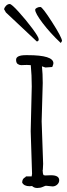

<svg xmlns="http://www.w3.org/2000/svg" viewBox="-68 -937 332 957"><path d="M0 0ZM115.2 -730.5Q-36.1 -872.1 -38.6 -875L-47.9 -891.6Q-44.9 -901.9 -36.9 -909.4Q-28.8 -917 -19.5 -917Q-10.3 -917 25.1 -877.9Q60.5 -838.9 92.8 -795.7Q125 -752.4 125 -741.5Q125 -730.5 115.2 -730.5ZM107.4 -888.2Q107.4 -893.6 115.7 -897.9Q124 -902.3 133.5 -902.3Q143.1 -902.3 191.4 -827.1Q239.7 -752 241.2 -732.9L234.9 -722.7Q181.6 -772.9 144.5 -822Q107.4 -871.1 107.4 -888.2ZM139.6 -332.5 147 -120.1 145.5 -89.8 144.5 -90.3Q144.5 -71.3 149.4 -64L157.2 -62.5L186 -63.5Q227.1 -63.5 227.1 -38.6Q227.1 -25.9 217 -16.8Q207 -7.8 193.8 -7.8Q193.8 -7.8 160.6 -11.2Q158.2 -11.2 145.5 -5.6Q132.8 0 117.4 0Q102.1 0 91.8 -9.8Q84 -8.8 79.6 -8.8Q51.8 -8.8 42.5 -26.9Q42.5 -46.4 58.1 -53.7L61.5 -57.6H89.8L91.8 -70.8L85 -283.2L90.3 -505.9Q90.3 -562 85.4 -612.3L66.4 -613.3Q62.5 -613.8 54.7 -613Q46.9 -612.3 37.8 -612.3Q28.8 -612.3 20.5 -617.9Q12.2 -623.5 12.2 -639.2Q12.2 -662.1 61.5 -662.1H69.8Q198.2 -662.1 198.2 -621.6Q198.2 -616.2 192.4 -603L158.2 -600.6L141.1 -606.4Q145 -569.8 145 -523.4Z"/></svg>

Font: Amatic
Style: Bold
Weight: 700
Width: 3
Version: Version 2.000; ttfautohint (v0.92-dirty) -l 8 -r 50 -G 50 -x